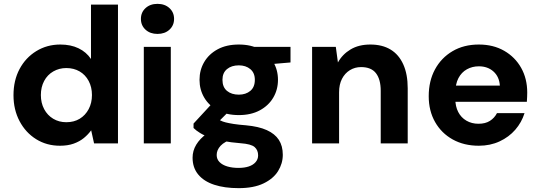

<svg xmlns="http://www.w3.org/2000/svg" viewBox="-20 -744 2799 996"><path d="M291 12Q222 12 167.5 -22Q113 -56 81.5 -115.5Q50 -175 50 -250Q50 -327 81.5 -386Q113 -445 168.5 -479Q224 -513 293 -513Q347 -513 387.5 -493.5Q428 -474 452 -438V-720H592V0H468L453 -68Q437 -46 415 -28Q393 -10 362.5 1Q332 12 291 12ZM324 -110Q364 -110 393.5 -128Q423 -146 440 -178Q457 -210 457 -251Q457 -292 440 -324Q423 -356 393 -373.5Q363 -391 324 -391Q287 -391 256.5 -373.5Q226 -356 209 -324Q192 -292 192 -251Q192 -210 209 -178Q226 -146 256 -128Q286 -110 324 -110Z M726 0V-501H866V0ZM797 -568Q759 -568 735 -590Q711 -612 711 -646Q711 -680 735 -702Q759 -724 797 -724Q835 -724 859 -702Q883 -680 883 -646Q883 -612 859 -590Q835 -568 797 -568Z M1218 232Q1145 232 1091.5 214.5Q1038 197 1008.5 161.5Q979 126 979 74Q979 38 998 6.5Q1017 -25 1052.5 -50.5Q1088 -76 1140 -94L1190 -24Q1145 -10 1124.5 12Q1104 34 1104 60Q1104 82 1119 97Q1134 112 1159.5 119.5Q1185 127 1217 127Q1248 127 1270.5 119.5Q1293 112 1306 97Q1319 82 1319 62Q1319 35 1301 19Q1283 3 1228 -1Q1178 -5 1138.5 -12.5Q1099 -20 1069 -30.5Q1039 -41 1018 -54Q997 -67 984 -80V-103L1092 -220L1190 -189L1062 -61L1104 -130Q1114 -124 1124.5 -118.5Q1135 -113 1151 -109Q1167 -105 1192 -101Q1217 -97 1256 -94Q1322 -88 1364 -69Q1406 -50 1426.5 -18.5Q1447 13 1447 59Q1447 104 1422.5 143.5Q1398 183 1347 207.5Q1296 232 1218 232ZM1219 -147Q1155 -147 1109.5 -171.5Q1064 -196 1039.5 -237.5Q1015 -279 1015 -330Q1015 -381 1039.5 -422.5Q1064 -464 1109.5 -488.5Q1155 -513 1219 -513Q1282 -513 1327.5 -488.5Q1373 -464 1397.5 -422.5Q1422 -381 1422 -330Q1422 -279 1397.5 -237.5Q1373 -196 1327.5 -171.5Q1282 -147 1219 -147ZM1219 -253Q1255 -253 1278.5 -272.5Q1302 -292 1302 -330Q1302 -366 1278.5 -385.5Q1255 -405 1219 -405Q1181 -405 1157.5 -385.5Q1134 -366 1134 -330Q1134 -292 1157.5 -272.5Q1181 -253 1219 -253ZM1301 -404 1279 -501H1487V-420Z M1599 0V-501H1722L1733 -420Q1756 -462 1798.5 -487.5Q1841 -513 1901 -513Q1963 -513 2006 -487Q2049 -461 2072 -410Q2095 -359 2095 -286V0H1955V-273Q1955 -332 1930.5 -364Q1906 -396 1853 -396Q1821 -396 1795 -380Q1769 -364 1754 -335Q1739 -306 1739 -265V0Z M2464 12Q2387 12 2328.5 -20.5Q2270 -53 2237 -111Q2204 -169 2204 -245Q2204 -324 2236.5 -384Q2269 -444 2327.5 -478.5Q2386 -513 2464 -513Q2539 -513 2595.5 -480.5Q2652 -448 2683.5 -392Q2715 -336 2715 -264Q2715 -254 2714.5 -242Q2714 -230 2713 -216H2304V-300H2573Q2570 -346 2540 -373Q2510 -400 2464 -400Q2430 -400 2402 -384.5Q2374 -369 2358 -338.5Q2342 -308 2342 -260V-231Q2342 -192 2357 -163Q2372 -134 2399.5 -118Q2427 -102 2462 -102Q2498 -102 2521.5 -117Q2545 -132 2558 -157H2701Q2686 -109 2653 -71Q2620 -33 2571.5 -10.5Q2523 12 2464 12Z"/></svg>

Font: DM Sans 17pt ExtraBold
Style: Regular
Weight: 800
Version: Version 4.004;gftools[0.9.30]